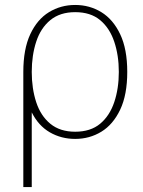

<svg xmlns="http://www.w3.org/2000/svg" viewBox="-20 -550 576 774"><path d="M74 204V-260Q74 -352 102 -412Q130 -472 177.5 -501Q225 -530 283 -530Q341 -530 388.5 -501Q436 -472 464.5 -412Q493 -352 493 -260Q493 -168 464.5 -108Q436 -48 388.5 -19Q341 10 283 10Q227 10 181 -16.5Q135 -43 108 -97V204ZM283 -19Q345 -19 383.5 -51Q422 -83 440.5 -138Q459 -193 459 -260Q459 -327 440.5 -382Q422 -437 383.5 -469Q345 -501 283 -501Q222 -501 183 -469Q144 -437 126 -382Q108 -327 108 -260Q108 -193 126 -138Q144 -83 183 -51Q222 -19 283 -19Z"/></svg>

Font: Murecho ExtraLight
Style: Regular
Weight: 200
Designer: Neil Summerour
Foundry: Positype
Version: Version 1.010; ttfautohint (v1.8.3)